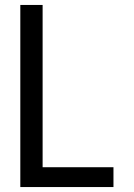

<svg xmlns="http://www.w3.org/2000/svg" viewBox="-20 -755 540 775"><path d="M62 0V-735H152V-80H438V0Z"/></svg>

Font: Iosevka Term Curly Medium
Style: Regular
Weight: 500
Designer: Belleve Invis
Foundry: Belleve Invis
Version: Version 32.3.0